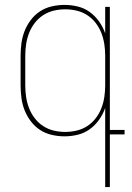

<svg xmlns="http://www.w3.org/2000/svg" viewBox="-20 -548 540 783"><path d="M246 -10Q270 -10 293 -15.5Q316 -21 336 -34Q356 -47 370.5 -66Q385 -85 393.5 -107Q402 -129 405.5 -152.5Q409 -176 409 -200V-320Q409 -344 405.5 -367.5Q402 -391 393.5 -413Q385 -435 370.5 -454Q356 -473 336 -486Q316 -499 293 -504.5Q270 -510 246 -510Q222 -510 199 -504.5Q176 -499 156 -486Q136 -473 121.5 -454Q107 -435 98.5 -413Q90 -391 86.5 -367.5Q83 -344 83 -320V-200Q83 -176 86.5 -152.5Q90 -129 98.5 -107Q107 -85 121.5 -66Q136 -47 156 -34Q176 -21 199 -15.5Q222 -10 246 -10ZM409 215V-108Q400 -82 384 -59.5Q368 -37 346 -21Q324 -5 297 1.5Q270 8 243 8Q217 8 191 2Q165 -4 143.5 -18Q122 -32 106 -53Q90 -74 80.5 -98Q71 -122 67.5 -148Q64 -174 64 -200V-320Q64 -346 67.5 -372Q71 -398 80.5 -422Q90 -446 106 -467Q122 -488 143.5 -502Q165 -516 191 -522Q217 -528 243 -528Q270 -528 297 -521.5Q324 -515 346 -499Q368 -483 384 -460.5Q400 -438 409 -412V-520H428V-18H488V0H428V215Z"/></svg>

Font: Iosevka Term Curly Thin
Style: Regular
Weight: 100
Designer: Belleve Invis
Foundry: Belleve Invis
Version: Version 32.3.0